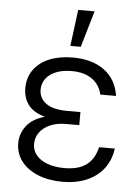

<svg xmlns="http://www.w3.org/2000/svg" viewBox="-54 -789 616 842"><g transform="rotate(5 254.5 -368.5)"><path d="M151.4 -267.6Q99.6 -281.7 77.1 -312.7Q54.7 -343.8 54.7 -384.8Q54.7 -431.6 79.1 -466.1Q103.5 -500.5 147.9 -518.8Q192.4 -537.1 251 -537.1Q336.9 -537.1 390.4 -497.3Q443.8 -457.5 454.1 -385.7H384.8Q375 -429.2 340.6 -453.4Q306.2 -477.5 251 -477.5Q212.4 -477.5 183.3 -466.1Q154.3 -454.6 138.4 -433.8Q122.6 -413.1 122.1 -385.7Q122.1 -346.2 153.6 -324Q185.1 -301.8 244.1 -301.8H304.7V-244.1H244.1Q206.1 -244.1 176.5 -231.2Q147 -218.3 130.6 -195.8Q114.3 -173.3 114.3 -144.5Q114.3 -116.7 131.8 -95.5Q149.4 -74.2 181.4 -62.5Q213.4 -50.8 255.9 -50.8Q317.9 -50.8 353 -77.1Q388.2 -103.5 399.4 -155.3H468.8Q462.4 -105.5 434.6 -68.1Q406.7 -30.8 360.1 -10.5Q313.5 9.8 252.9 9.8Q191.9 9.8 144.8 -9.3Q97.7 -28.3 71.3 -62.7Q44.9 -97.2 44.9 -141.6Q44.9 -184.1 70.6 -218Q96.2 -252 151.4 -267.6ZM255.9 -747.1H328.1L281.2 -586.9H235.4Z"/></g></svg>

Font: Pretendard JP Light
Style: Regular
Weight: 300
Designer: Base glyphs from Inter by Rasmus Andersson; Hangeul glyphs from Noto Sans CJK(Source Han Sans) by Jang Soo-young and Kan
Foundry: Kil Hyung-jin
Version: Version 1.309